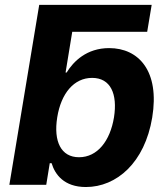

<svg xmlns="http://www.w3.org/2000/svg" viewBox="-20 -747 675 776"><path d="M593 -727.3H138.5L17.8 0H166.9L181.1 -87.4H188.6C202.1 -41.9 239 8.9 327.1 8.9C451.3 8.9 565 -89.5 595.2 -272C626.1 -459.5 540.8 -552.6 421.2 -552.6C329.9 -552.6 276.3 -498.2 249.3 -453.8H245L272 -618.6H574.9ZM211.3 -272.7C226.9 -370 279.1 -432.2 352.3 -432.2C427.2 -432.2 455.6 -367.2 440.7 -272.7C425.1 -177.6 373.9 -111.5 299.4 -111.5C226.6 -111.5 195.7 -175.4 211.3 -272.7Z"/></svg>

Font: Margiela Sans
Style: Bold Italic
Weight: 700
Italic angle: -9.39999°
Designer: Stefan Endress, Andreas Faust
Version: Version 1.100;FEAKit 1.0